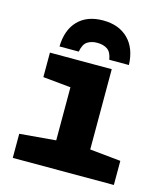

<svg xmlns="http://www.w3.org/2000/svg" viewBox="-115 -865 829 954"><g transform="rotate(15 300.0 -388.0)"><path d="M40 0V-124L226 -140V-413L83 -427V-553H401V-140L560 -124V0ZM298 -776Q379 -776 427 -728.5Q475 -681 478 -595H377Q371 -633 350.5 -647Q330 -661 298 -661Q268 -661 247.5 -647.5Q227 -634 220 -595H121Q123 -681 169.5 -728.5Q216 -776 298 -776Z"/></g></svg>

Font: Noto Sans Mono Black
Style: Regular
Weight: 900
Designer: Monotype Design Team
Foundry: Monotype Imaging Inc.
Version: Version 2.014